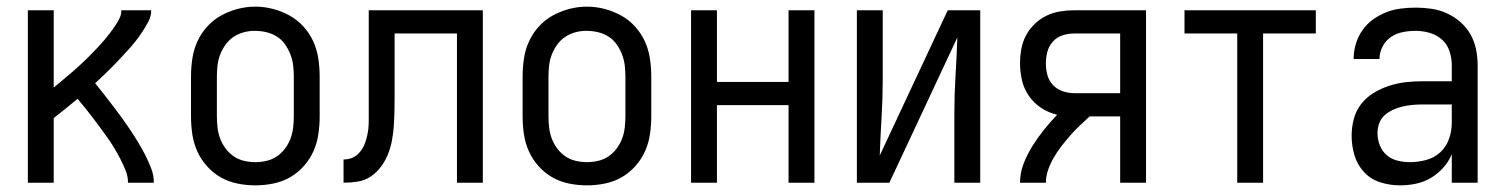

<svg xmlns="http://www.w3.org/2000/svg" viewBox="-20 -551 4540 579"><path d="M64 0V-520H142V-287Q152 -295 162 -303.5Q172 -312 182 -320.5Q192 -329 202 -337.5Q212 -346 221.5 -355Q231 -364 240.5 -373Q250 -382 259 -391.5Q268 -401 277 -410.5Q286 -420 294.5 -430Q303 -440 311 -450.5Q319 -461 326.5 -472Q334 -483 340 -495Q346 -507 346 -520H436Q436 -502 427.5 -486Q419 -470 409.5 -455.5Q400 -441 389 -427Q378 -413 366 -400Q354 -387 342 -374Q330 -361 317.5 -348.5Q305 -336 292.5 -324Q280 -312 267 -300Q281 -283 294.5 -265.5Q308 -248 321.5 -230.5Q335 -213 348 -195Q361 -177 373 -159Q385 -141 396.5 -122Q408 -103 418 -83.5Q428 -64 436 -43Q444 -22 444 0H366Q366 -19 359 -36.5Q352 -54 343.5 -70.5Q335 -87 325.5 -103Q316 -119 305 -134.5Q294 -150 283 -165Q272 -180 260.5 -195Q249 -210 237.5 -224.5Q226 -239 214 -253Q196 -238 178 -223.5Q160 -209 142 -195V0Z M750 8Q723 8 696 2.5Q669 -3 646 -16Q623 -29 604.5 -49.5Q586 -70 575 -94.5Q564 -119 560 -146Q556 -173 556 -200V-320Q556 -347 560 -374Q564 -401 575 -425.5Q586 -450 604.5 -470.5Q623 -491 646.5 -504Q670 -517 696.5 -524Q723 -531 750 -531Q777 -531 803.5 -524Q830 -517 853.5 -504Q877 -491 895.5 -470.5Q914 -450 925 -425.5Q936 -401 940 -374Q944 -347 944 -320V-200Q944 -173 940 -146Q936 -119 925 -94.5Q914 -70 895.5 -49.5Q877 -29 854 -16Q831 -3 804 2.5Q777 8 750 8ZM750 -62Q767 -62 784 -66Q801 -70 815 -79.5Q829 -89 839.5 -103Q850 -117 856 -133Q862 -149 864 -166Q866 -183 866 -200V-320Q866 -337 864 -354Q862 -371 855.5 -387.5Q849 -404 839 -418Q829 -432 814.5 -441Q800 -450 783 -454Q766 -458 748 -458Q731 -458 714.5 -453.5Q698 -449 684 -439.5Q670 -430 660 -416Q650 -402 644 -386.5Q638 -371 636 -354Q634 -337 634 -320V-200Q634 -183 636 -166Q638 -149 644 -133Q650 -117 660.5 -103Q671 -89 685 -79.5Q699 -70 716 -66Q733 -62 750 -62Z M1016 0V-70Q1027 -70 1038 -73.5Q1049 -77 1057.5 -84.5Q1066 -92 1072 -101.5Q1078 -111 1081.5 -121.5Q1085 -132 1087.5 -143Q1090 -154 1091 -165Q1092 -176 1092 -187Q1092 -198 1092 -209Q1092 -213 1092 -217Q1092 -221 1092 -226V-228Q1092 -236 1092 -244.5Q1092 -253 1092 -261V-520H1436V0H1358V-450H1170V-261Q1170 -261 1170 -261Q1170 -261 1170 -261V-259Q1170 -259 1170 -258.5Q1170 -258 1170 -257V-256Q1170 -235 1169.5 -213.5Q1169 -192 1167.5 -170.5Q1166 -149 1162 -127.5Q1158 -106 1150 -86Q1142 -66 1129 -48.5Q1116 -31 1098.5 -19Q1081 -7 1059.5 -3.5Q1038 0 1016 0Z M1750 8Q1723 8 1696 2.5Q1669 -3 1646 -16Q1623 -29 1604.5 -49.5Q1586 -70 1575 -94.5Q1564 -119 1560 -146Q1556 -173 1556 -200V-320Q1556 -347 1560 -374Q1564 -401 1575 -425.5Q1586 -450 1604.5 -470.5Q1623 -491 1646.5 -504Q1670 -517 1696.5 -524Q1723 -531 1750 -531Q1777 -531 1803.5 -524Q1830 -517 1853.5 -504Q1877 -491 1895.5 -470.5Q1914 -450 1925 -425.5Q1936 -401 1940 -374Q1944 -347 1944 -320V-200Q1944 -173 1940 -146Q1936 -119 1925 -94.5Q1914 -70 1895.5 -49.5Q1877 -29 1854 -16Q1831 -3 1804 2.5Q1777 8 1750 8ZM1750 -62Q1767 -62 1784 -66Q1801 -70 1815 -79.5Q1829 -89 1839.5 -103Q1850 -117 1856 -133Q1862 -149 1864 -166Q1866 -183 1866 -200V-320Q1866 -337 1864 -354Q1862 -371 1855.5 -387.5Q1849 -404 1839 -418Q1829 -432 1814.5 -441Q1800 -450 1783 -454Q1766 -458 1748 -458Q1731 -458 1714.5 -453.5Q1698 -449 1684 -439.5Q1670 -430 1660 -416Q1650 -402 1644 -386.5Q1638 -371 1636 -354Q1634 -337 1634 -320V-200Q1634 -183 1636 -166Q1638 -149 1644 -133Q1650 -117 1660.5 -103Q1671 -89 1685 -79.5Q1699 -70 1716 -66Q1733 -62 1750 -62Z M2064 0V-520H2142V-304H2358V-520H2436V0H2358V-234H2142V0Z M2564 0V-520H2642V-312Q2642 -254 2638.5 -197Q2635 -140 2633 -82L2838 -520H2936V0H2858V-208Q2858 -266 2861.5 -323Q2865 -380 2867 -438L2662 0Z M3056 0Q3056 -30 3067 -58Q3078 -86 3094 -111.5Q3110 -137 3128.5 -160Q3147 -183 3168 -205Q3142 -211 3120 -225.5Q3098 -240 3083 -261.5Q3068 -283 3062 -308.5Q3056 -334 3056 -360Q3056 -382 3060 -403.5Q3064 -425 3074 -444Q3084 -463 3100 -478.5Q3116 -494 3135.5 -503.5Q3155 -513 3176.5 -516.5Q3198 -520 3219 -520H3436V0H3358V-200H3266Q3251 -186 3236 -172Q3221 -158 3207.5 -142.5Q3194 -127 3181.5 -111Q3169 -95 3158.5 -77Q3148 -59 3141 -39.5Q3134 -20 3134 0ZM3219 -270H3358V-450H3219Q3202 -450 3184.5 -444.5Q3167 -439 3155 -425.5Q3143 -412 3138.5 -395Q3134 -378 3134 -360Q3134 -342 3138.5 -325Q3143 -308 3155 -295Q3167 -282 3184.5 -276Q3202 -270 3219 -270Z M3711 0V-450H3552V-520H3948V-450H3789V0Z M4202 8Q4172 8 4143 -1Q4114 -10 4093.5 -32Q4073 -54 4064.5 -83Q4056 -112 4056 -141Q4056 -167 4062.5 -192Q4069 -217 4084.5 -237Q4100 -257 4122 -270.5Q4144 -284 4168.5 -292Q4193 -300 4218 -303Q4243 -306 4269 -306H4358V-355Q4358 -376 4351 -397Q4344 -418 4328 -432Q4312 -446 4291 -452Q4270 -458 4249 -458Q4229 -458 4209.5 -454Q4190 -450 4174 -439Q4158 -428 4149 -410Q4140 -392 4140 -373Q4140 -373 4140 -373Q4140 -373 4140 -373Q4140 -373 4140 -373Q4140 -373 4140 -373Q4140 -373 4140 -373Q4140 -373 4140 -373H4062Q4062 -373 4062 -373Q4062 -373 4062 -373Q4062 -396 4068.5 -418Q4075 -440 4088 -459Q4101 -478 4119.5 -491.5Q4138 -505 4159 -513.5Q4180 -522 4203 -525Q4226 -528 4249 -528Q4273 -528 4297 -524.5Q4321 -521 4343 -511Q4365 -501 4383.5 -485Q4402 -469 4414 -448Q4426 -427 4431 -403Q4436 -379 4436 -355V0H4358V-86Q4349 -64 4332.5 -45.5Q4316 -27 4295 -14.5Q4274 -2 4250 3Q4226 8 4202 8ZM4232 -62Q4256 -62 4280.5 -68.5Q4305 -75 4323 -91.5Q4341 -108 4349.5 -131.5Q4358 -155 4358 -180V-236H4269Q4254 -236 4238.5 -234.5Q4223 -233 4208.5 -229.5Q4194 -226 4180 -219.5Q4166 -213 4155 -203Q4144 -193 4139 -178.5Q4134 -164 4134 -149Q4134 -131 4141 -113Q4148 -95 4162 -83Q4176 -71 4194.5 -66.5Q4213 -62 4232 -62Z"/></svg>

Font: Zed Sans
Style: Regular
Weight: 400
Designer: Belleve Invis
Foundry: Belleve Invis
Version: Version 1.0.0; ttfautohint (v1.8.4)